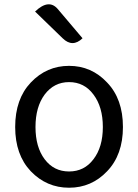

<svg xmlns="http://www.w3.org/2000/svg" viewBox="-20 -865 646 898"><path d="M124 -64Q51 -141 51 -271Q51 -402 124 -479Q198 -557 303 -557Q408 -557 481 -479Q555 -402 555 -271Q555 -141 481 -64Q408 13 303 13Q198 13 124 -64ZM417 -120Q461 -177 461 -271Q461 -365 417 -423Q374 -481 303 -481Q233 -481 189 -423Q146 -365 146 -271Q146 -177 189 -120Q232 -63 303 -63Q374 -63 417 -120ZM366 -686Q319 -641 273 -686L144 -811Q208 -872 250 -823L366 -686Z"/></svg>

Font: Swei Toothpaste CJK TC
Style: Regular
Weight: 400
Version: Version 1.0